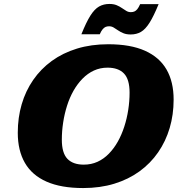

<svg xmlns="http://www.w3.org/2000/svg" viewBox="-20 -937 908 972"><path d="M293 -230Q293 -162.5 321.2 -133Q349.5 -103.5 404 -103.5Q442 -103.5 473.8 -118Q505.5 -132.5 531.2 -159Q557 -185.5 576.5 -220.2Q596 -255 609.2 -296Q622.5 -337 629.2 -380.8Q636 -424.5 636 -468Q636 -535.5 607.5 -565Q579 -594.5 524.5 -594.5Q487 -594.5 455.2 -579.8Q423.5 -565 397.8 -538.8Q372 -512.5 352.2 -477.8Q332.5 -443 319.5 -402Q306.5 -361 299.8 -317.2Q293 -273.5 293 -230ZM859 -432.5Q859 -356.5 839 -289Q819 -221.5 780.5 -165.8Q742 -110 686.2 -69.5Q630.5 -29 558.8 -7Q487 15 401 15Q289 15 215.5 -17.5Q142 -50 106 -112.5Q70 -175 70 -265Q70 -341.5 89.8 -409Q109.5 -476.5 148 -532.2Q186.5 -588 242.2 -628.5Q298 -669 369.8 -691Q441.5 -713 528 -713Q640.5 -713 713.8 -680.2Q787 -647.5 823 -585.2Q859 -523 859 -432.5ZM783 -916Q758 -855 737 -821.8Q716 -788.5 693.5 -775.5Q671 -762.5 641.5 -762.5Q620 -762.5 604.8 -768.8Q589.5 -775 577.8 -783.2Q566 -791.5 555.2 -797.8Q544.5 -804 532.5 -804Q522.5 -804 514.8 -800.8Q507 -797.5 499.8 -789Q492.5 -780.5 485 -763.5H392Q416.5 -824.5 437.5 -857.8Q458.5 -891 481.5 -904Q504.5 -917 534 -917Q555 -917 570.2 -910.8Q585.5 -904.5 597.2 -896.2Q609 -888 619.5 -881.8Q630 -875.5 642 -875.5Q652.5 -875.5 660.2 -878.8Q668 -882 675 -890.5Q682 -899 689.5 -916Z"/></svg>

Font: Newsreader 9pt ExtraBold
Style: Italic
Weight: 800
Italic angle: -17°
Designer: Hugues Gentile
Foundry: Production Type
Version: Version 1.003